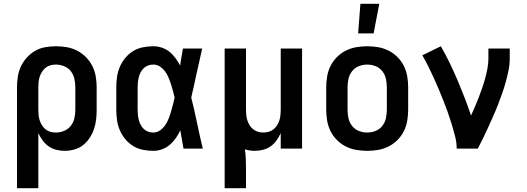

<svg xmlns="http://www.w3.org/2000/svg" viewBox="-20 -787 2790 1017"><path d="M70 210V-325Q70 -353 74.5 -381.5Q79 -410 91 -435.5Q103 -461 122.5 -482.5Q142 -504 166.5 -518Q191 -532 219.5 -537Q248 -542 276 -542Q305 -542 334 -537Q363 -532 389 -518.5Q415 -505 435.5 -484Q456 -463 469 -437.5Q482 -412 487 -383Q492 -354 492 -325V-205Q492 -179 489 -153Q486 -127 477.5 -102.5Q469 -78 454.5 -56Q440 -34 419.5 -18Q399 -2 373.5 5Q348 12 322 12Q300 12 278 6.5Q256 1 237.5 -12Q219 -25 205.5 -43.5Q192 -62 183 -82V210ZM276 -85Q299 -85 320 -94Q341 -103 355 -120.5Q369 -138 374 -160.5Q379 -183 379 -205V-325Q379 -347 374 -369.5Q369 -392 355.5 -409.5Q342 -427 320.5 -436Q299 -445 277 -445Q262 -445 248 -441.5Q234 -438 222.5 -429Q211 -420 203 -407.5Q195 -395 190.5 -381.5Q186 -368 184.5 -353.5Q183 -339 183 -325V-205Q183 -191 184.5 -176.5Q186 -162 190.5 -148.5Q195 -135 203 -122.5Q211 -110 222.5 -101Q234 -92 248 -88.5Q262 -85 276 -85Z M792 12Q765 12 737 6.5Q709 1 685.5 -13.5Q662 -28 644 -49.5Q626 -71 615 -96.5Q604 -122 600 -149.5Q596 -177 596 -205V-325Q596 -353 600 -380.5Q604 -408 615 -433.5Q626 -459 644 -480.5Q662 -502 685.5 -516.5Q709 -531 737 -536.5Q765 -542 792 -542Q815 -542 837.5 -534.5Q860 -527 878 -512.5Q896 -498 909.5 -479Q923 -460 934 -440Q937 -462 941 -484.5Q945 -507 949 -530H1051Q1042 -491 1033.5 -452Q1025 -413 1016 -374V-373Q1010 -347 1004.5 -321Q999 -295 993 -270Q1010 -203 1024 -135Q1038 -67 1054 0H952Q948 -24 943.5 -48.5Q939 -73 935 -97Q925 -75 911.5 -55.5Q898 -36 880 -20.5Q862 -5 839 3.5Q816 12 792 12ZM792 -85Q812 -85 828 -96.5Q844 -108 855 -124Q866 -140 873 -158Q880 -176 885.5 -194.5Q891 -213 896 -232Q901 -251 905 -270Q901 -288 896 -306Q891 -324 885.5 -341.5Q880 -359 872.5 -376.5Q865 -394 854 -409Q843 -424 827 -434.5Q811 -445 792 -445Q778 -445 765 -440.5Q752 -436 742 -426.5Q732 -417 725.5 -405Q719 -393 715.5 -379.5Q712 -366 710.5 -352.5Q709 -339 709 -325V-205Q709 -191 710.5 -177.5Q712 -164 715.5 -150.5Q719 -137 725.5 -125Q732 -113 742 -103.5Q752 -94 765 -89.5Q778 -85 792 -85Z M1170 210V-530H1283V-205Q1283 -191 1284.5 -176.5Q1286 -162 1290.5 -148.5Q1295 -135 1302.5 -123Q1310 -111 1321.5 -102Q1333 -93 1347 -89Q1361 -85 1375 -85Q1389 -85 1403 -89Q1417 -93 1428.5 -102Q1440 -111 1447.5 -123Q1455 -135 1459.5 -148.5Q1464 -162 1465.5 -176.5Q1467 -191 1467 -205V-530H1580V0H1467V-82Q1458 -62 1445 -43.5Q1432 -25 1413.5 -12Q1395 1 1373 6.5Q1351 12 1329 12Q1316 12 1303 10Q1290 8 1277 4Q1281 29 1282 54.5Q1283 80 1283 105V210Z M1925 12Q1896 12 1867 7Q1838 2 1812 -11Q1786 -24 1765 -45Q1744 -66 1731 -92Q1718 -118 1713 -147Q1708 -176 1708 -205V-325Q1708 -354 1713 -383Q1718 -412 1731 -438Q1744 -464 1765 -485Q1786 -506 1812 -519Q1838 -532 1867 -537Q1896 -542 1925 -542Q1954 -542 1983 -537Q2012 -532 2038 -519Q2064 -506 2085 -485Q2106 -464 2119 -438Q2132 -412 2137 -383Q2142 -354 2142 -325V-205Q2142 -176 2137 -147Q2132 -118 2119 -92Q2106 -66 2085 -45Q2064 -24 2038 -11Q2012 2 1983 7Q1954 12 1925 12ZM1925 -85Q1948 -85 1969.5 -93.5Q1991 -102 2005 -120Q2019 -138 2024 -160Q2029 -182 2029 -205V-325Q2029 -348 2024 -370Q2019 -392 2005 -410Q1991 -428 1969.5 -436.5Q1948 -445 1925 -445Q1902 -445 1880.5 -436.5Q1859 -428 1845 -410Q1831 -392 1826 -370Q1821 -348 1821 -325V-205Q1821 -182 1826 -160Q1831 -138 1845 -120Q1859 -102 1880.5 -93.5Q1902 -85 1925 -85ZM1877 -610 1889 -767H1989L1959 -610Z M2399 0Q2399 -33 2390.5 -65.5Q2382 -98 2372.5 -129.5Q2363 -161 2352 -192Q2341 -223 2328.5 -254Q2316 -285 2303.5 -315.5Q2291 -346 2277 -376Q2263 -406 2248.5 -435.5Q2234 -465 2217 -494L2315 -542Q2340 -499 2362 -453.5Q2384 -408 2403.5 -362Q2423 -316 2441 -269.5Q2459 -223 2475 -175Q2486 -199 2496.5 -223.5Q2507 -248 2516.5 -272.5Q2526 -297 2534.5 -322Q2543 -347 2550 -372.5Q2557 -398 2562 -424.5Q2567 -451 2567 -477V-530H2680V-477Q2680 -445 2673.5 -413.5Q2667 -382 2658.5 -351.5Q2650 -321 2639.5 -291Q2629 -261 2617.5 -231.5Q2606 -202 2593 -173Q2580 -144 2567 -115Q2554 -86 2540 -57Q2526 -28 2511 0Z"/></svg>

Font: Lode Term
Style: Bold
Weight: 700
Monospace: yes
Designer: Belleve Invis
Foundry: Belleve Invis
Version: Version 29.2.0